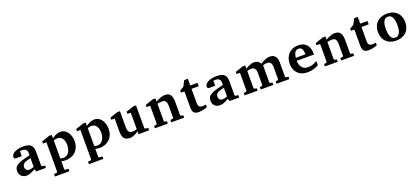

<svg xmlns="http://www.w3.org/2000/svg" viewBox="31 -1278 4917 2269"><g transform="rotate(-20 2489.5 -143.0)"><path d="M398.4 -0.5H275.9L267.1 -33.2L257.3 -27.3Q247.6 -21 231.4 -12.9Q215.3 -4.9 194.8 1.5Q174.3 7.8 152.3 7.8Q116.7 7.8 91.3 -15.6Q65.9 -39.1 65.9 -77.6Q65.9 -100.1 72.3 -117.4Q78.6 -134.8 98.6 -149.4Q118.7 -164.1 159.2 -177.7Q199.7 -191.4 267.6 -206.5Q267.6 -213.9 268.1 -223.1V-232.4Q268.6 -244.6 264.2 -258.8Q259.8 -272.9 246.3 -283.2Q232.9 -293.5 206.5 -293.5Q192.9 -293.5 185.5 -292L178.2 -291V-228.5H109.9H102.5Q95.2 -229 87.9 -233.6Q80.6 -238.3 80.6 -252Q80.6 -270 93.5 -284.7Q106.4 -299.3 127.7 -309.6Q148.9 -319.8 175 -325.2Q201.2 -330.6 227.5 -330.6Q265.6 -330.6 294.2 -322.3Q322.8 -314 338.9 -290Q355 -266.1 355 -218.3V-48.8Q355 -42.5 359.1 -38.3Q363.3 -34.2 369.6 -33.2L398.4 -31.2ZM267.1 -61.5V-170.4Q224.6 -162.1 201.2 -152.6Q177.7 -143.1 168.5 -129.6Q159.2 -116.2 159.2 -96.2Q159.2 -75.7 172.6 -61.5Q186 -47.4 206.5 -47.4Q220.7 -47.4 234.6 -50.8Q248.5 -54.2 257.8 -58.1Z M826.2 -183.1Q826.2 -129.9 804.2 -89.6Q782.2 -49.3 742.2 -27.1Q702.1 -4.9 647.9 -4.9Q634.8 -4.9 621.8 -6.8Q608.9 -8.8 596.7 -11.2V83.5Q596.7 98.1 610.8 98.6L646 100.6V131.8H464.4V100.6L493.2 98.6Q499.5 98.1 503.7 94Q507.8 89.8 507.8 83.5V-282.2H464.4V-309.1L562 -342.8H596.7V-301.3Q620.6 -318.8 648.4 -330.8Q676.3 -342.8 702.6 -342.8Q742.7 -342.8 770.3 -319.3Q797.9 -295.9 812 -259Q826.2 -222.2 826.2 -183.1ZM728.5 -173.3Q728.5 -202.1 719.5 -227.1Q710.4 -252 692.1 -267.3Q673.8 -282.7 645 -282.7Q633.3 -282.7 620.6 -279.8Q607.9 -276.9 596.7 -272.9V-48.3Q605.5 -45.4 614.5 -43Q623.5 -40.5 632.8 -40.5Q664.6 -40.5 685.8 -58.1Q707 -75.7 717.8 -106Q728.5 -136.2 728.5 -173.3Z M1253.4 -183.1Q1253.4 -129.9 1231.4 -89.6Q1209.5 -49.3 1169.4 -27.1Q1129.4 -4.9 1075.2 -4.9Q1062 -4.9 1049.1 -6.8Q1036.1 -8.8 1023.9 -11.2V83.5Q1023.9 98.1 1038.1 98.6L1073.2 100.6V131.8H891.6V100.6L920.4 98.6Q926.8 98.1 930.9 94Q935.1 89.8 935.1 83.5V-282.2H891.6V-309.1L989.3 -342.8H1023.9V-301.3Q1047.9 -318.8 1075.7 -330.8Q1103.5 -342.8 1129.9 -342.8Q1169.9 -342.8 1197.5 -319.3Q1225.1 -295.9 1239.3 -259Q1253.4 -222.2 1253.4 -183.1ZM1155.8 -173.3Q1155.8 -202.1 1146.7 -227.1Q1137.7 -252 1119.4 -267.3Q1101.1 -282.7 1072.3 -282.7Q1060.5 -282.7 1047.9 -279.8Q1035.2 -276.9 1023.9 -272.9V-48.3Q1032.7 -45.4 1041.7 -43Q1050.8 -40.5 1060.1 -40.5Q1091.8 -40.5 1113 -58.1Q1134.3 -75.7 1145 -106Q1155.8 -136.2 1155.8 -173.3Z M1696.8 -0.5H1564V-37.1L1554.2 -30.3L1529.8 -14.6L1496.1 0.5Q1477.5 7.3 1459.5 7.3Q1402.8 7.3 1382.3 -21.2Q1361.8 -49.8 1361.8 -100.1V-270.5H1318.8V-297.9L1416 -330.6H1450.2V-126Q1450.2 -109.9 1453.9 -93Q1457.5 -76.2 1470.2 -64.5Q1482.9 -52.7 1510.7 -52.7Q1531.7 -52.7 1547.9 -58.6L1564 -64V-270.5H1522V-297.9L1618.7 -330.6H1651.9V-48.8Q1651.9 -43 1656.7 -38.6Q1661.6 -34.2 1667.5 -33.7L1696.8 -31.7V-0.5Z M2137.2 0.5H1974.6V-30.3L1999 -32.2Q2005.4 -32.7 2009.5 -37.1Q2013.7 -41.5 2013.7 -47.9V-202.6Q2013.7 -228 2001.5 -248.3Q1989.3 -268.6 1959.5 -268.6Q1932.1 -268.6 1914.6 -264.6L1896.5 -260.3V-47.9Q1896.5 -41.5 1900.9 -37.1Q1905.3 -32.7 1911.6 -32.2L1931.2 -30.3V0.5H1769.5V-30.3L1793 -32.2Q1799.3 -32.7 1803.5 -37.1Q1807.6 -41.5 1807.6 -47.9V-268.6H1762.2V-295.9L1861.8 -329.6H1896.5V-289.1L1906.2 -295.4Q1916 -301.3 1932.6 -309.1Q1949.2 -316.9 1969.7 -323.2Q1990.2 -329.6 2011.7 -329.6Q2049.8 -329.6 2069.1 -312.7Q2088.4 -295.9 2095 -269.5Q2101.6 -243.2 2101.6 -214.8V-47.9Q2101.6 -41.5 2106 -37.1Q2110.4 -32.7 2116.7 -32.2L2137.2 -30.3Z M2431.6 -24.4 2416.5 -19 2377 -7.8 2326.2 -2Q2282.2 -2 2264.2 -21.7Q2246.1 -41.5 2246.1 -83V-289.6H2202.6V-315.9L2253.4 -346.7L2289.1 -416.5H2335V-332H2426.3V-289.6H2335V-110.4Q2335 -78.6 2348.6 -65.7Q2362.3 -52.7 2388.7 -52.7Q2404.8 -52.7 2418.5 -55.2L2431.6 -57.1Z M2830.1 -0.5H2707.5L2698.7 -33.2L2689 -27.3Q2679.2 -21 2663.1 -12.9Q2647 -4.9 2626.5 1.5Q2606 7.8 2584 7.8Q2548.3 7.8 2522.9 -15.6Q2497.6 -39.1 2497.6 -77.6Q2497.6 -100.1 2503.9 -117.4Q2510.3 -134.8 2530.3 -149.4Q2550.3 -164.1 2590.8 -177.7Q2631.3 -191.4 2699.2 -206.5Q2699.2 -213.9 2699.7 -223.1V-232.4Q2700.2 -244.6 2695.8 -258.8Q2691.4 -272.9 2678 -283.2Q2664.6 -293.5 2638.2 -293.5Q2624.5 -293.5 2617.2 -292L2609.9 -291V-228.5H2541.5H2534.2Q2526.9 -229 2519.5 -233.6Q2512.2 -238.3 2512.2 -252Q2512.2 -270 2525.1 -284.7Q2538.1 -299.3 2559.3 -309.6Q2580.6 -319.8 2606.7 -325.2Q2632.8 -330.6 2659.2 -330.6Q2697.3 -330.6 2725.8 -322.3Q2754.4 -314 2770.5 -290Q2786.6 -266.1 2786.6 -218.3V-48.8Q2786.6 -42.5 2790.8 -38.3Q2794.9 -34.2 2801.3 -33.2L2830.1 -31.2ZM2698.7 -61.5V-170.4Q2656.2 -162.1 2632.8 -152.6Q2609.4 -143.1 2600.1 -129.6Q2590.8 -116.2 2590.8 -96.2Q2590.8 -75.7 2604.2 -61.5Q2617.7 -47.4 2638.2 -47.4Q2652.3 -47.4 2666.3 -50.8Q2680.2 -54.2 2689.5 -58.1Z M3460.9 -2.4H3299.3V-33.2L3319.8 -35.2Q3325.7 -35.6 3330.3 -40Q3335 -44.4 3335 -50.8V-209.5Q3335 -233.4 3322.5 -252.4Q3310.1 -271.5 3277.3 -271.5Q3256.3 -271.5 3240.7 -266.1L3224.6 -261.2V-50.8Q3224.6 -44.4 3228.8 -40Q3232.9 -35.6 3239.3 -35.2L3259.8 -33.2V-2.4H3101.1V-33.2L3121.6 -35.2Q3127.9 -35.6 3132.1 -40Q3136.2 -44.4 3136.2 -50.8V-209.5Q3136.2 -233.4 3123 -252.4Q3109.9 -271.5 3079.6 -271.5Q3052.2 -271.5 3039.1 -266.1L3026.4 -261.2V-50.8Q3026.4 -44.4 3030.8 -40Q3035.2 -35.6 3041.5 -35.2L3061.5 -33.2V-2.4H2899.4V-33.2L2923.8 -35.2Q2929.7 -35.6 2933.8 -40Q2938 -44.4 2938 -50.8V-271.5H2896V-298.8L2993.2 -332H3026.4V-292L3035.6 -297.9Q3045.4 -304.2 3061 -312Q3076.7 -319.8 3095.7 -325.9Q3114.7 -332 3134.3 -332Q3159.2 -332 3174.8 -324Q3190.4 -315.9 3199.5 -305.4Q3208.5 -294.9 3213.9 -287.6L3225.1 -294.4Q3235.8 -300.8 3253.4 -309.8Q3271 -318.8 3291.7 -325.4Q3312.5 -332 3331.5 -332Q3361.8 -332 3379.9 -321Q3397.9 -310.1 3407.2 -293.5Q3416.5 -276.9 3419.4 -260Q3422.4 -243.2 3422.4 -231.4V-50.8Q3422.4 -44.4 3426.8 -40Q3431.2 -35.6 3437 -35.2L3460.9 -33.2Z M3834 -43 3816.4 -33.2Q3798.8 -23.4 3767.6 -13.7Q3736.3 -3.9 3694.8 -3.9Q3638.7 -3.9 3601.3 -26.1Q3564 -48.3 3545.2 -85.7Q3526.4 -123 3526.4 -168.9Q3526.4 -218.8 3546.9 -258.1Q3567.4 -297.4 3605 -319.6Q3642.6 -341.8 3692.9 -341.8Q3744.6 -341.8 3775.6 -320.3Q3806.6 -298.8 3820.3 -264.4Q3834 -230 3834 -191.4V-175.8H3617.2Q3617.2 -121.6 3643.8 -90.1Q3670.4 -58.6 3719.2 -58.6Q3752.4 -58.6 3778.3 -67.9Q3804.2 -77.1 3818.8 -86.4L3834 -95.7ZM3739.3 -212.9V-227.1Q3739.3 -258.8 3726.8 -280.8Q3714.4 -302.7 3685.1 -302.7Q3661.1 -302.7 3647 -289.1Q3632.8 -275.4 3626.7 -254.4Q3620.6 -233.4 3620.6 -212.9Z M4274.4 0.5H4111.8V-30.3L4136.2 -32.2Q4142.6 -32.7 4146.7 -37.1Q4150.9 -41.5 4150.9 -47.9V-202.6Q4150.9 -228 4138.7 -248.3Q4126.5 -268.6 4096.7 -268.6Q4069.3 -268.6 4051.8 -264.6L4033.7 -260.3V-47.9Q4033.7 -41.5 4038.1 -37.1Q4042.5 -32.7 4048.8 -32.2L4068.4 -30.3V0.5H3906.7V-30.3L3930.2 -32.2Q3936.5 -32.7 3940.7 -37.1Q3944.8 -41.5 3944.8 -47.9V-268.6H3899.4V-295.9L3999 -329.6H4033.7V-289.1L4043.5 -295.4Q4053.2 -301.3 4069.8 -309.1Q4086.4 -316.9 4106.9 -323.2Q4127.4 -329.6 4148.9 -329.6Q4187 -329.6 4206.3 -312.7Q4225.6 -295.9 4232.2 -269.5Q4238.8 -243.2 4238.8 -214.8V-47.9Q4238.8 -41.5 4243.2 -37.1Q4247.6 -32.7 4253.9 -32.2L4274.4 -30.3Z M4568.8 -24.4 4553.7 -19 4514.2 -7.8 4463.4 -2Q4419.4 -2 4401.4 -21.7Q4383.3 -41.5 4383.3 -83V-289.6H4339.8V-315.9L4390.6 -346.7L4426.3 -416.5H4472.2V-332H4563.5V-289.6H4472.2V-110.4Q4472.2 -78.6 4485.8 -65.7Q4499.5 -52.7 4525.9 -52.7Q4542 -52.7 4555.7 -55.2L4568.8 -57.1Z M4978.5 -165Q4978.5 -115.7 4957.8 -77.9Q4937 -40 4897.9 -18.8Q4858.9 2.4 4804.2 2.4Q4754.4 2.4 4716.1 -17.8Q4677.7 -38.1 4656.2 -75.7Q4634.8 -113.3 4634.8 -165.5Q4634.8 -219.7 4657 -257.8Q4679.2 -295.9 4718.5 -315.7Q4757.8 -335.4 4808.6 -335.4Q4863.3 -335.4 4901.1 -313.7Q4939 -292 4958.7 -253.7Q4978.5 -215.3 4978.5 -165ZM4879.9 -165.5Q4879.9 -186.5 4877 -209.5Q4874 -232.4 4866 -252.7Q4857.9 -272.9 4843.5 -285.4Q4829.1 -297.9 4806.2 -297.9Q4784.2 -297.9 4769.8 -285.9Q4755.4 -273.9 4747.6 -254.4Q4739.7 -234.9 4736.8 -212.2Q4733.9 -189.5 4733.9 -168.2Q4733.9 -147 4736.8 -123.8Q4739.7 -100.6 4747.3 -80.1Q4754.9 -59.6 4769.5 -47.1Q4784.2 -34.7 4806.6 -34.7Q4829.6 -34.7 4843.8 -46.6Q4857.9 -58.6 4866 -78.1Q4874 -97.7 4877 -120.4Q4879.9 -143.1 4879.9 -165.5Z"/></g></svg>

Font: MANDARAM
Style: Book
Weight: 400
Designer: CLT@C-DIT
Version: Version 1.28